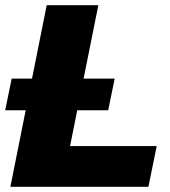

<svg xmlns="http://www.w3.org/2000/svg" viewBox="-21 -720 655 740"><path d="M19 0 159 -700H358L249 -157H583L551 0ZM-1 -295 24 -417H421L396 -295Z"/></svg>

Font: Montserrat Thin ExtraBold
Style: Italic
Weight: 800
Italic angle: -11.3°
Version: Version 9.000